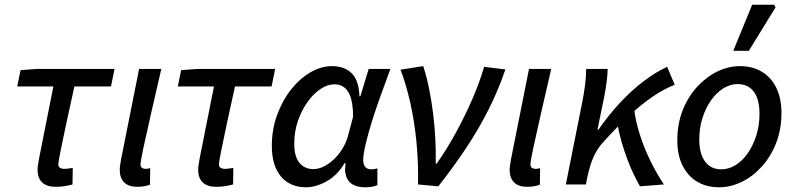

<svg xmlns="http://www.w3.org/2000/svg" viewBox="-20 -781 3364 813"><path d="M216 10Q177 10 158 -9Q139 -28 139 -62Q139 -72 141 -83.5Q143 -95 145 -108L206 -415H53L67 -484L135 -489H465L450 -415H295Q275 -326 260 -255Q245 -184 236 -139.5Q227 -95 227 -85Q227 -75 234 -70.5Q241 -66 250 -66Q262 -66 270.5 -67.5Q279 -69 288 -70L287 0Q272 4 255 7Q238 10 216 10Z M561 10Q524 10 505.5 -9Q487 -28 487 -62Q487 -72 489 -83.5Q491 -95 493 -108L569 -489H663Q638 -380 618 -293Q598 -206 586.5 -151.5Q575 -97 575 -85Q575 -75 581 -70.5Q587 -66 596 -66Q600 -66 605 -66.5Q610 -67 616 -69L615 1Q605 5 591.5 7.5Q578 10 561 10Z M896 10Q857 10 838 -9Q819 -28 819 -62Q819 -72 821 -83.5Q823 -95 825 -108L886 -415H733L747 -484L815 -489H1145L1130 -415H975Q955 -326 940 -255Q925 -184 916 -139.5Q907 -95 907 -85Q907 -75 914 -70.5Q921 -66 930 -66Q942 -66 950.5 -67.5Q959 -69 968 -70L967 0Q952 4 935 7Q918 10 896 10Z M1276 12Q1208 12 1169.5 -34Q1131 -80 1131 -163Q1131 -233 1153.5 -294.5Q1176 -356 1213 -402.5Q1250 -449 1295 -475Q1340 -501 1385 -501Q1439 -501 1469.5 -470.5Q1500 -440 1502 -373H1506L1541 -489H1633Q1613 -434 1592 -376.5Q1571 -319 1554.5 -265.5Q1538 -212 1528 -169.5Q1518 -127 1518 -104Q1518 -85 1526.5 -74.5Q1535 -64 1552 -64Q1561 -64 1567 -65.5Q1573 -67 1578 -68V3Q1566 8 1553.5 10Q1541 12 1524 12Q1489 12 1466.5 -4.5Q1444 -21 1441 -62Q1441 -66 1442 -74Q1443 -82 1443 -90H1439Q1409 -39 1363.5 -13.5Q1318 12 1276 12ZM1307 -65Q1329 -65 1352 -76.5Q1375 -88 1395.5 -108Q1416 -128 1431 -153Q1446 -178 1453 -204L1475 -286Q1475 -358 1455 -391Q1435 -424 1396 -424Q1367 -424 1337 -404Q1307 -384 1282 -349Q1257 -314 1241.5 -269Q1226 -224 1226 -173Q1226 -118 1248 -91.5Q1270 -65 1307 -65Z M1750 0Q1752 -91 1743.5 -179Q1735 -267 1717.5 -345Q1700 -423 1676 -486L1772 -501Q1786 -459 1796.5 -407.5Q1807 -356 1814 -300Q1821 -244 1823.5 -189.5Q1826 -135 1825 -88H1829Q1872 -149 1910 -218.5Q1948 -288 1979 -359Q2010 -430 2030 -498L2120 -487Q2090 -399 2049 -317.5Q2008 -236 1955 -156Q1902 -76 1836 8Z M2212 10Q2175 10 2156.5 -9Q2138 -28 2138 -62Q2138 -72 2140 -83.5Q2142 -95 2144 -108L2220 -489H2314Q2289 -380 2269 -293Q2249 -206 2237.5 -151.5Q2226 -97 2226 -85Q2226 -75 2232 -70.5Q2238 -66 2247 -66Q2251 -66 2256 -66.5Q2261 -67 2267 -69L2266 1Q2256 5 2242.5 7.5Q2229 10 2212 10Z M2376 0 2446 -351Q2452 -381 2457 -418Q2462 -455 2462 -489H2553Q2553 -468 2549 -436.5Q2545 -405 2539 -374L2510 -232H2514Q2557 -294 2605.5 -346Q2654 -398 2704.5 -436.5Q2755 -475 2805 -498L2837 -422Q2793 -405 2745.5 -373Q2698 -341 2645.5 -292.5Q2593 -244 2535 -180Q2510 -153 2494 -118Q2478 -83 2467 -31L2461 0ZM2690 8Q2679 -11 2665 -39.5Q2651 -68 2637.5 -103.5Q2624 -139 2612.5 -178.5Q2601 -218 2594 -259L2666 -314Q2672 -268 2686 -222Q2700 -176 2718 -134.5Q2736 -93 2755.5 -58.5Q2775 -24 2791 0Z M3025 12Q2971 12 2931.5 -12Q2892 -36 2870 -80.5Q2848 -125 2848 -186Q2848 -256 2870.5 -313.5Q2893 -371 2931.5 -413Q2970 -455 3017 -478Q3064 -501 3113 -501Q3167 -501 3206.5 -477Q3246 -453 3267.5 -408.5Q3289 -364 3289 -303Q3289 -233 3266.5 -175.5Q3244 -118 3206 -76Q3168 -34 3121 -11Q3074 12 3025 12ZM3034 -64Q3066 -64 3095 -82Q3124 -100 3146.5 -132.5Q3169 -165 3182.5 -207.5Q3196 -250 3196 -299Q3196 -360 3172 -392.5Q3148 -425 3103 -425Q3072 -425 3043 -407Q3014 -389 2991 -356.5Q2968 -324 2954.5 -281.5Q2941 -239 2941 -190Q2941 -130 2965.5 -97Q2990 -64 3034 -64ZM3085 -566 3165 -761H3258L3264 -750L3151 -566Z"/></svg>

Font: Source Sans 3 Medium
Style: Italic
Weight: 500
Italic angle: -11°
Designer: Paul D. Hunt
Foundry: Adobe
Version: Version 3.052;hotconv 1.1.0;makeotfexe 2.6.0